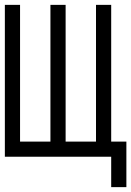

<svg xmlns="http://www.w3.org/2000/svg" viewBox="-20 -645 540 790"><path d="M437.5 0Q437.5 0 437.5 125H500V-62.5H437.5V-625H375V-62.5H250V-625H187.5V-62.5H62.5V-625H0Q0 -625 0 0Z"/></svg>

Font: UnifontExMono
Style: Regular
Weight: 500
Version: Version 15.0.06